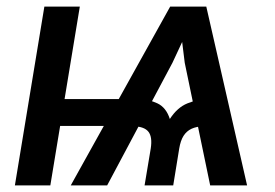

<svg xmlns="http://www.w3.org/2000/svg" viewBox="-20 -559 830 579"><path d="M613.8 0 537.1 -369.6 516.1 -539.1H602.1L725.1 0ZM24.9 0 113.8 -539.1H220.7L131.8 0ZM110.8 -179.2 124 -260.3H379.9L366.7 -179.2ZM416 0 434.6 -111.3Q439.9 -146 427.7 -161.6Q415.5 -177.2 383.3 -178.2L396.5 -259.8Q428.7 -259.8 454.8 -247.3Q481 -234.9 492.2 -200.2Q514.6 -234.9 545.2 -247.3Q575.7 -259.8 607.4 -259.8L594.2 -178.2Q572.8 -177.7 557.6 -170.7Q542.5 -163.6 533.4 -149.2Q524.4 -134.8 520.5 -111.3L502.4 0ZM193.4 0 493.2 -539.1H579.1L500 -369.6L303.2 0Z"/></svg>

Font: Inter 18pt Medium
Style: Italic
Weight: 500
Italic angle: -9.3988°
Designer: Rasmus Andersson
Foundry: rsms
Version: Version 4.001;git-66647c0bb